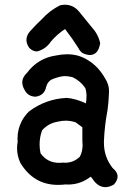

<svg xmlns="http://www.w3.org/2000/svg" viewBox="-20 -750 540 791"><path d="M247.1 -730.5Q282.7 -730.5 306.2 -701.7Q333 -668.9 357.4 -638.7Q384.3 -609.9 392.6 -572.8V-571.3Q388.2 -545.4 377.2 -534.4Q366.2 -523.4 350.6 -523.4Q337.4 -523.4 320.3 -531.2Q309.6 -538.6 303.7 -550.8Q278.3 -591.3 248 -630.4Q215.8 -609.4 189.9 -579.1Q168.9 -547.9 134.8 -538.6L133.8 -538.1H132.8Q114.7 -538.1 100.6 -552.7Q88.9 -569.3 88.9 -585.4Q88.9 -604.5 104.5 -622.1Q129.9 -649.9 152.8 -671.4Q184.6 -706.5 227.1 -728Q237.8 -730.5 247.1 -730.5ZM211.4 -521.5Q234.4 -526.4 257.1 -526.4Q279.8 -526.4 301.8 -520.5Q344.2 -507.8 379.9 -472.2Q398.9 -452.1 413.1 -426.8Q429.2 -402.3 429.2 -375Q429.2 -369.1 428.7 -363.8Q427.7 -330.1 422.9 -295.4Q411.1 -235.4 408.2 -169.4Q408.2 -165.5 408.2 -161.1Q408.2 -103.5 443.8 -58.1Q464.4 -41.5 464.4 -22.9Q464.4 -6.8 449.2 10.3Q430.2 21 414.1 21Q383.3 21 360.8 -13.7L354 -22L345.2 -16.1Q307.1 10.3 259.8 10.3Q254.9 10.3 250.5 9.8Q233.9 11.7 218.8 11.7Q118.2 11.7 63.5 -79.6Q50.3 -108.9 50.3 -139.2Q50.3 -152.3 52.7 -165.5Q52.2 -172.4 52.2 -179.7Q52.2 -217.3 69.3 -250.5Q80.6 -272.5 99.6 -291Q168.9 -342.8 254.9 -346.7Q292 -343.8 334 -324.2Q336.4 -338.9 336.4 -355.2Q336.4 -371.6 331.5 -387.2Q311.5 -416.5 278.8 -432.1Q260.7 -436.5 247.1 -436.5Q229.5 -436.5 198.2 -424.8Q177.2 -417 169.9 -391.6Q167 -375.5 156.5 -365Q146 -354.5 126.5 -351.6Q94.7 -352.5 81.1 -379.9Q71.8 -395.5 71.8 -410.2Q71.8 -432.1 91.8 -450.7Q137.7 -511.2 211.4 -521.5ZM291.5 -246.1Q279.3 -250 269 -251.5Q258.8 -252.9 252.9 -252.9Q234.9 -252.9 219.2 -249Q178.7 -242.2 153.3 -212.9Q143.1 -184.1 143.1 -154.8Q143.1 -136.7 147 -118.7Q174.8 -79.1 224.1 -79.1Q231.9 -79.1 241.2 -80.1Q245.1 -79.6 248.5 -79.6Q283.2 -79.6 309.1 -104.5Q320.3 -126.5 320.3 -152.8Q320.3 -160.6 319.3 -169.4V-225.6Q300.3 -239.7 291.5 -246.1Z"/></svg>

Font: Bakudai
Style: Bold
Weight: 700
Version: Version 1.48